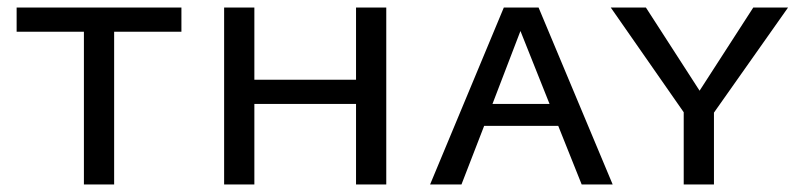

<svg xmlns="http://www.w3.org/2000/svg" viewBox="-20 -488 2123 508"><path d="M460 -404H282V0H202V-404H24V-468H460Z M1002 -468V0H922V-213H653V0H573V-468H653V-277H922V-468Z M1457 -155H1261L1201 0H1118L1313 -468H1405L1601 0H1519ZM1434 -213 1357 -406 1283 -213Z M1869 -190V0H1789V-191L1596 -468H1689L1831 -248L1973 -468H2065Z"/></svg>

Font: Ysabeau SC Medium
Style: Regular
Weight: 500
Designer: Christian Thalmann (Catharsis Fonts)
Version: Version 0.003